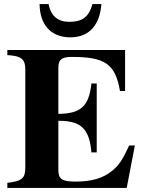

<svg xmlns="http://www.w3.org/2000/svg" viewBox="-20 -921 707 941"><path d="M433 -901C416 -837 382 -814 320 -814C266 -814 230 -840 218 -901H174C175 -805 225 -738 325 -738C424 -738 470 -807 477 -901ZM641 -208H613C583 -143 565 -113 531 -85C484 -46 427 -31 349 -31C284 -31 266 -44 266 -87V-329C375 -329 418 -293 428 -174H454V-512H428C416 -396 372 -364 266 -363V-588C266 -626 279 -642 331 -642C494 -642 545 -609 568 -475H593V-676H16V-651C85 -647 104 -631 104 -580V-101C104 -49 90 -33 16 -25V0H601Z"/></svg>

Font: STIXGeneral
Style: Bold
Weight: 700
Designer: MicroPress Inc., with final additions and corrections provided by Coen Hoffman, Elsevier (retired)
Version: Version 1.1.0